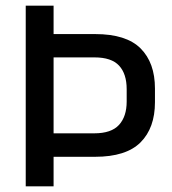

<svg xmlns="http://www.w3.org/2000/svg" viewBox="-20 -659 607 679"><path d="M316 -104.5H137V-187.5H313.5Q373.5 -187.5 400.8 -217.2Q428 -247 428 -300V-343.5Q428 -398 401 -427Q374 -456 314.5 -456H136.5V-538.5H316.5Q426.5 -538.5 477.2 -487.8Q528 -437 528 -346V-297.5Q528 -206.5 477 -155.5Q426 -104.5 316 -104.5ZM169.5 0H71V-639H169.5V-518.5V-480.5V-156.5V-130.5Z"/></svg>

Font: Anek Kannada Medium
Style: Regular
Weight: 500
Designer: Vaishnavi Murthy, Maithili Shingre (Kannada) & Yesha Goshar (Latin)
Foundry: Ek Type
Version: Version 1.003